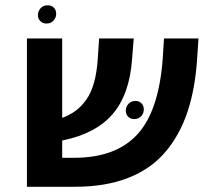

<svg xmlns="http://www.w3.org/2000/svg" viewBox="-20 -714 791 734"><path d="M158.2 -624Q143.6 -624 134.3 -633.1Q125 -642.1 125 -655.8Q125 -671.4 135.3 -682.6Q145.5 -693.8 162.1 -693.8Q176.8 -693.8 185.8 -684.8Q194.8 -675.8 194.8 -661.1Q194.8 -646.5 184.6 -635.3Q174.3 -624 158.2 -624ZM606.9 -566.9H738.8L733.9 -493.2Q726.6 -376 696.8 -286.6Q667 -197.3 611.6 -132.3Q556.2 -67.4 469.5 -33.7Q382.8 0 267.1 0H83V-566.9H217.8V-263.2Q248 -274.9 269.8 -291Q291.5 -307.1 310.1 -333.3Q328.6 -359.4 339.6 -398.9Q350.6 -438.5 354 -492.2L358.9 -566.9H491.2L484.9 -487.8Q475.1 -352.5 410.4 -277.6Q345.7 -202.6 217.8 -176.8V-110.8H263.2Q422.9 -110.8 505.1 -200.2Q587.4 -289.6 602.1 -490.2ZM460.9 -291Q460.9 -306.2 471.2 -317.1Q481.4 -328.1 498 -328.1Q512.2 -328.1 521 -318.8Q529.8 -309.6 529.8 -295.9Q529.8 -280.8 519.8 -269.8Q509.8 -258.8 493.2 -258.8Q478.5 -258.8 469.7 -268.1Q460.9 -277.3 460.9 -291Z"/></svg>

Font: FiraGO SemiBold
Style: Italic
Weight: 600
Italic angle: -8°
Designer: bBox Type GmbH
Foundry: bBox Type GmbH
Version: Version 1.001;PS 001.001;hotconv 1.0.88;makeotf.lib2.5.64775